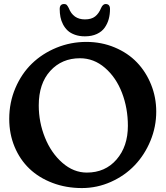

<svg xmlns="http://www.w3.org/2000/svg" viewBox="-20 -933 841 975"><path d="M411.1 -748.5Q382.8 -748.5 360.4 -756.6Q337.9 -764.6 323.7 -777.8Q309.6 -791 300 -809.3Q290.5 -827.6 286.9 -846.7Q283.2 -865.7 283.2 -887.2Q283.2 -912.6 305.7 -912.6Q314.5 -912.6 319.1 -907.7Q323.7 -902.8 329.1 -892.1Q351.6 -834.5 411.1 -834.5Q444.3 -834.5 463.1 -849.4Q481.9 -864.3 493.2 -892.1Q502.4 -912.6 516.1 -912.6Q538.6 -912.6 538.6 -887.2Q538.6 -859.9 532.2 -836.4Q525.9 -813 511.7 -792.7Q497.6 -772.5 471.9 -760.5Q446.3 -748.5 411.1 -748.5ZM26.9 -329.1Q26.9 -412.6 58.1 -485.8Q89.4 -559.1 142.1 -610.1Q194.8 -661.1 266.8 -690.7Q338.9 -720.2 418.5 -720.2Q495.6 -720.2 562.5 -692.1Q629.4 -664.1 675.3 -616.2Q721.2 -568.4 747.3 -503.4Q773.4 -438.5 773.4 -366.2Q773.4 -289.1 743.9 -217.8Q714.4 -146.5 664.1 -93.8Q613.8 -41 543.5 -9.5Q473.1 22 396 22Q315.4 22 246.6 -4.2Q177.7 -30.3 129.4 -76.4Q81.1 -122.6 54 -187.7Q26.9 -252.9 26.9 -329.1ZM420.9 -56.6Q514.2 -56.6 571.8 -123Q629.4 -189.5 629.4 -293.9Q629.4 -383.8 599.4 -461.9Q569.3 -540 512.9 -588.6Q456.5 -637.2 386.2 -637.2Q293.9 -637.2 235.4 -573Q176.8 -508.8 176.8 -397.5Q176.8 -312.5 208.3 -234.4Q239.7 -156.2 296.6 -106.4Q353.5 -56.6 420.9 -56.6Z"/></svg>

Font: Cooper* SemiBold
Style: Regular
Weight: 600
Designer: Owen Earl
Foundry: indestructible type*
Version: Version 0.001